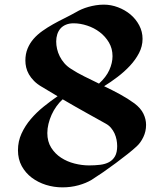

<svg xmlns="http://www.w3.org/2000/svg" viewBox="-20 -788 707 824"><path d="M566.9 -160.2Q551.8 -146 528.1 -127.2Q504.4 -108.4 477.5 -88.4Q450.7 -68.4 423.1 -49.3Q395.5 -30.3 373 -16.1Q349.6 -2 316.9 7.1Q284.2 16.1 248 16.1Q211.4 16.1 177.2 5.4Q143.1 -5.4 116.2 -25.6Q89.4 -45.9 73.2 -75.4Q57.1 -105 57.1 -143.1Q57.1 -181.6 72.5 -215.1Q87.9 -248.5 112.3 -277.1Q136.7 -305.7 167 -330.1Q197.3 -354.5 227.1 -375L160.2 -415Q139.6 -426.8 126 -440.7Q112.3 -454.6 104 -469.2Q95.7 -483.9 92.3 -498.8Q88.9 -513.7 88.9 -527.8Q88.9 -556.6 98.4 -579.6Q107.9 -602.5 124 -621.1Q140.1 -639.6 161.9 -655Q183.6 -670.4 208 -684.1Q232.4 -697.8 258.1 -710.4Q283.7 -723.1 308.1 -736.8Q317.9 -742.7 330.8 -748.3Q343.8 -753.9 359.1 -758.3Q374.5 -762.7 391.4 -765.4Q408.2 -768.1 425.8 -768.1Q456.5 -768.1 486.3 -756.8Q516.1 -745.6 539.6 -726.1Q563 -706.5 577.4 -679.4Q591.8 -652.3 591.8 -621.1Q591.8 -589.4 576.7 -560.3Q561.5 -531.2 537.6 -505.6Q513.7 -480 484.4 -457.8Q455.1 -435.5 426.8 -418Q461.9 -401.4 495.1 -383.3Q528.3 -365.2 557.1 -344.2Q584 -323.7 595.5 -300Q606.9 -276.4 606.9 -252Q606.9 -224.1 595.2 -199.7Q583.5 -175.3 566.9 -160.2ZM183.1 -216.8Q183.1 -180.7 199.7 -154.3Q216.3 -127.9 242.2 -111.1Q268.1 -94.2 299.8 -86.2Q331.5 -78.1 361.8 -78.1Q387.7 -78.1 409.9 -80.8Q432.1 -83.5 448.2 -92.3Q464.4 -101.1 473.6 -117.4Q482.9 -133.8 482.9 -161.1Q482.9 -174.3 480.2 -188.2Q477.5 -202.1 471.7 -215.1Q465.8 -228 456.3 -239.3Q446.8 -250.5 433.1 -257.8Q399.4 -276.9 352.5 -302.7Q305.7 -328.6 249 -361.8Q234.4 -348.6 222.2 -331.5Q210 -314.5 201.4 -295.4Q192.9 -276.4 188 -256.3Q183.1 -236.3 183.1 -216.8ZM462.9 -546.9Q462.9 -579.6 447.5 -605.7Q432.1 -631.8 408 -650.1Q383.8 -668.5 354 -678.2Q324.2 -688 295.9 -688Q277.3 -688 263.2 -682.1Q249 -676.3 239.7 -665.8Q230.5 -655.3 225.8 -640.9Q221.2 -626.5 221.2 -609.9Q221.2 -594.2 224.9 -578.1Q228.5 -562 236.3 -546.4Q244.1 -530.8 256.1 -516.8Q268.1 -502.9 285.2 -492.2Q310.5 -475.6 341.6 -460.2Q372.6 -444.8 404.8 -429.2Q435.5 -457 449.2 -487.5Q462.9 -518.1 462.9 -546.9Z"/></svg>

Font: Eagle Lake
Style: Regular
Weight: 400
Designer: Astigmatic (AOETI)
Foundry: Astigmatic (AOETI)
Version: Version 1.000